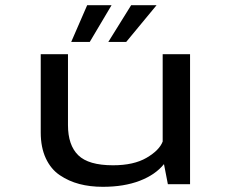

<svg xmlns="http://www.w3.org/2000/svg" viewBox="-20 -710 890 740"><path d="M254.5 -548.5 316 -690H410L326 -548.5ZM397.5 -548.5 485.5 -690H583.5L466.5 -548.5ZM376.5 10Q327 10 286 -0.8Q245 -11.5 210.5 -34.8Q176 -58 156.5 -100Q137 -142 137 -199.5V-501H242V-228Q242 -150.5 281.5 -111.8Q321 -73 415.5 -73Q495.5 -73 544.8 -101.8Q594 -130.5 607 -164.5V-501H712.5V0H627L612 -77.5Q579 -36.5 518.5 -13.2Q458 10 376.5 10Z"/></svg>

Font: League Mono Wide
Style: Regular
Weight: 400
Width: 8
Designer: Tyler Finck
Foundry: The League of Moveable Type / Tyler Finck
Version: Version 2.210